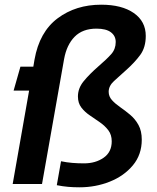

<svg xmlns="http://www.w3.org/2000/svg" viewBox="-20 -784 671 818"><path d="M319 14Q293 14 270 12Q247 10 222 5L240 -97Q264 -92 288 -90Q312 -88 338 -88Q387 -88 421.5 -112Q456 -136 456 -182Q456 -210 441.5 -229Q427 -248 405.5 -263Q384 -278 362.5 -292.5Q341 -307 326.5 -326Q312 -345 312 -373Q312 -408 336.5 -438Q361 -468 400 -502Q435 -532 454 -553.5Q473 -575 473 -605Q473 -631 452.5 -646.5Q432 -662 391 -662Q332 -662 298 -627.5Q264 -593 253 -532L159 0H34L104 -398H38L67 -500H122L127 -530Q148 -648 225.5 -706Q303 -764 411 -764Q499 -764 550 -728.5Q601 -693 601 -631Q601 -582 577.5 -550Q554 -518 517 -485Q489 -460 466 -439Q443 -418 443 -393Q443 -373 457 -357.5Q471 -342 492 -327.5Q513 -313 534.5 -295Q556 -277 570 -251.5Q584 -226 584 -189Q584 -125 546 -79.5Q508 -34 447.5 -10Q387 14 319 14Z"/></svg>

Font: Cabin VF Beta
Style: Italic
Weight: 400
Italic angle: -7°
Designer: Pablo Impallari
Foundry: Pablo Impallari. http://www.impallari.com Igino Marini. http://www.ikern.com
Version: Version 2.300